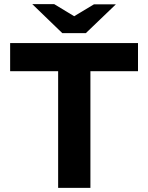

<svg xmlns="http://www.w3.org/2000/svg" viewBox="-20 -908 716 928"><path d="M261 0V-564H29V-700H647V-564H417V0ZM281 -748 316 -816 434 -887H540L395 -748ZM281 -748 136 -888H242L361 -816L395 -748Z"/></svg>

Font: REM SemiBold
Style: Regular
Weight: 600
Designer: Octavio Pardo
Foundry: Ashler Design
Version: Version 1.005;gftools[0.9.28]